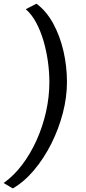

<svg xmlns="http://www.w3.org/2000/svg" viewBox="-30 -875 469 1050"><path d="M40.1 155.4 -10.2 125.9Q45.6 86.5 91.4 25.8Q137.3 -35 170.6 -109.4Q204 -183.9 222 -264.8Q240 -345.7 240 -425.4Q240 -481.5 231.8 -540Q223.6 -598.6 207.4 -653.1Q191.3 -707.6 167.2 -752.3Q143.1 -797 110.9 -824.7L169.6 -854.8Q223.4 -814.8 260.6 -747Q297.7 -679.1 317 -595.9Q336.2 -512.6 336.2 -425.9Q336.2 -343.4 313.6 -256.3Q290.9 -169.3 250.5 -89Q210 -8.7 156.3 55.3Q102.6 119.2 40.1 155.4Z"/></svg>

Font: Merriweather Sans Variable Regular
Style: Italic
Weight: 300
Italic angle: -8°
Designer: Eben Sorkin
Foundry: Eben Sorkin
Version: Version 2.001